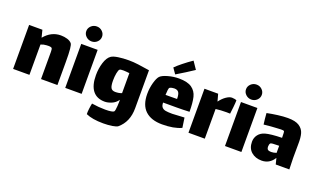

<svg xmlns="http://www.w3.org/2000/svg" viewBox="-99 -1373 3721 2243"><g transform="rotate(20 1761.5 -252.0)"><path d="M600 -253V35H396V-251V-299Q396 -337 390 -347Q381 -359 346 -359Q330 -359 321 -358Q288 -357 252 -342V35H49V-512H214L237 -421Q322 -524 441 -524Q484 -524 521.5 -512.5Q559 -501 578 -478Q589 -465 594.5 -412.5Q600 -360 600 -253Z M701 -673Q701 -711 730 -738.5Q759 -766 800 -766Q840 -766 868.5 -738.5Q897 -711 897 -673Q897 -635 868.5 -607.5Q840 -580 800 -580Q759 -580 730 -607.5Q701 -635 701 -673ZM697 -512H901V35H697Z M1546 -493V-20Q1546 150 1433 244Q1418 256 1368 264.5Q1318 273 1255 273Q1118 273 1039 237Q1037 211 1042.5 168Q1048 125 1054 100Q1140 114 1222 114Q1264 114 1293 109.5Q1322 105 1329 97Q1339 87 1343 25Q1345 9 1345 -23V-53Q1315 -9 1268.5 10Q1222 29 1185 29Q1085 29 1034 -36.5Q983 -102 983 -228Q983 -311 1006 -384.5Q1029 -458 1070 -486Q1096 -504 1155 -513Q1214 -522 1287 -522Q1343 -522 1404 -514Q1465 -506 1546 -493ZM1342 -134V-383Q1329 -385 1303 -387Q1291 -389 1267 -389Q1230 -389 1221 -382Q1208 -372 1200 -328.5Q1192 -285 1192 -238Q1192 -172 1207 -146Q1222 -120 1262 -120Q1306 -120 1342 -134Z M2085 -114Q2096 -114 2125 -116L2143 6Q2051 49 1905 49Q1768 49 1694.5 -20Q1621 -89 1621 -228Q1621 -299 1639.5 -366Q1658 -433 1682 -459Q1707 -485 1775 -504Q1843 -523 1909 -523Q2016 -523 2070 -485Q2124 -447 2140.5 -379.5Q2157 -312 2157 -199Q2076 -195 1999 -195H1830Q1830 -157 1846 -138Q1862 -119 1891.5 -113.5Q1921 -108 1975 -108Q2005 -108 2085 -114ZM1826 -289H1888Q1944 -289 1969 -290Q1969 -347 1953 -371Q1937 -395 1897 -395Q1865 -395 1842 -382Q1834 -378 1830.5 -350.5Q1827 -323 1826 -289ZM1997 -777 2060 -684Q2022 -658 1959 -618.5Q1896 -579 1850 -552L1802 -621Q1830 -650 1885.5 -694.5Q1941 -739 1997 -777Z M2626 -512Q2626 -486 2620 -426Q2614 -366 2610 -341Q2598 -342 2566 -342Q2491 -342 2432 -334V35H2229V-512H2399L2423 -424H2424Q2458 -470 2497.5 -497Q2537 -524 2568 -524Q2583 -524 2600.5 -520.5Q2618 -517 2626 -512Z M2687 -673Q2687 -711 2716 -738.5Q2745 -766 2786 -766Q2826 -766 2854.5 -738.5Q2883 -711 2883 -673Q2883 -635 2854.5 -607.5Q2826 -580 2786 -580Q2745 -580 2716 -607.5Q2687 -635 2687 -673ZM2683 -512H2887V35H2683Z M3314 35 3295 -40Q3240 49 3142 49Q3063 49 3012.5 4.5Q2962 -40 2962 -121Q2962 -171 2991 -208.5Q3020 -246 3071 -261Q3138 -280 3277 -283Q3277 -361 3270 -366Q3264 -371 3232 -371Q3212 -371 3176 -368Q3119 -366 3021 -355Q3012 -420 3007 -493Q3070 -506 3139 -515Q3208 -524 3263 -524Q3358 -524 3405.5 -492.5Q3453 -461 3467.5 -410Q3482 -359 3480 -280L3479 -105L3483 35ZM3277 -96V-184H3267Q3179 -184 3170 -174Q3164 -168 3161 -156.5Q3158 -145 3158 -134Q3158 -105 3171 -94.5Q3184 -84 3212 -84Q3242 -84 3277 -96Z"/></g></svg>

Font: Lalezar
Style: Bold
Weight: 700
Designer: Borna Izadpanah
Foundry: Borna Izadpanah
Version: Version 1.003;January 24, 2021;FontCreator 13.0.0.2683 64-bi